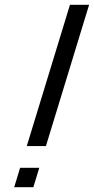

<svg xmlns="http://www.w3.org/2000/svg" viewBox="-20 -760 392 802"><path d="M51.8 -19 64 -59H144L131.8 -19L131.5 -18L119.3 22H39.3L51.5 -18ZM260 -700 272.2 -740H352.2L340 -700L184.1 -190L171.9 -150H91.9L104.1 -190Z"/></svg>

Font: Nordica Plus
Style: NordicaClassicLtExtObl
Weight: 300
Version: Version 1.01